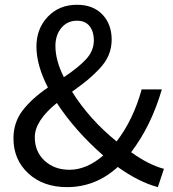

<svg xmlns="http://www.w3.org/2000/svg" viewBox="-20 -767 720 800"><path d="M125 -195.3Q125 -134.8 166 -97.2Q207 -59.6 269.5 -59.6Q340.8 -59.6 410.2 -119.1Q292 -222.7 216.8 -337.9Q125 -263.7 125 -195.3ZM210.9 -575.2Q210.9 -515.6 246.1 -445.3Q307.6 -486.3 339.4 -521Q371.1 -555.7 371.1 -599.6Q371.1 -634.8 353.5 -657.7Q335.9 -680.7 300.8 -680.7Q260.7 -680.7 235.8 -650.9Q210.9 -621.1 210.9 -575.2ZM663.1 -63.5 637.7 12.7Q557.6 -8.8 470.7 -71.3Q378.9 12.7 258.8 12.7Q160.2 12.7 98.1 -44.4Q36.1 -101.6 36.1 -190.4Q36.1 -256.8 74.2 -306.6Q112.3 -356.4 179.7 -402.3Q131.8 -495.1 131.8 -573.2Q131.8 -647.5 179.2 -697.3Q226.6 -747.1 300.8 -747.1Q368.2 -747.1 406.7 -706.5Q445.3 -666 445.3 -601.6Q445.3 -567.4 432.6 -537.1Q419.9 -506.8 392.1 -478Q364.3 -449.2 341.8 -431.2Q319.3 -413.1 280.3 -384.8Q353.5 -268.6 465.8 -177.7Q535.2 -267.6 570.3 -394.5H654.3Q610.4 -243.2 526.4 -132.8Q599.6 -80.1 663.1 -63.5Z"/></svg>

Font: Bpmf Zihi Sans Regular
Style: Regular
Weight: 400
Foundry: But Ko
Version: Version 1.320